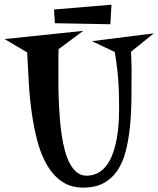

<svg xmlns="http://www.w3.org/2000/svg" viewBox="-40 -810 689 835"><path d="M628.9 -665 529.8 -585Q530.8 -564.5 531.5 -543.5Q532.2 -522.5 532.2 -505.9Q532.2 -439.9 531.5 -376.7Q530.8 -313.5 524.9 -256.6Q519 -199.7 506.6 -151.6Q494.1 -103.5 470.7 -68.6Q447.3 -33.7 411.1 -13.9Q375 5.9 321.8 5.9Q268.1 5.9 230 -20Q191.9 -45.9 165.8 -89.8Q139.6 -133.8 123.8 -192.1Q107.9 -250.5 98.6 -315.9Q89.4 -381.3 85.2 -449.7Q81.1 -518.1 78.1 -582L-20 -640.1L321.8 -675.8L214.8 -596.2Q213.9 -581.1 213.9 -566.2Q213.9 -551.3 213.9 -536.1Q213.9 -502 213.9 -462.9Q213.9 -423.8 215.3 -383.1Q216.8 -342.3 219.7 -301.5Q222.7 -260.7 228.3 -223.1Q233.9 -185.5 242.7 -153.3Q251.5 -121.1 264.6 -97.2Q277.8 -73.2 295.7 -59.6Q313.5 -45.9 336.9 -45.9Q368.2 -45.9 394 -62.5Q419.9 -79.1 438.5 -114.5Q457 -149.9 467.5 -205.6Q478 -261.2 478 -339.8Q478 -435.5 471.4 -495.1Q464.8 -554.7 459 -584L359.9 -630.9ZM439.9 -704.6 198.7 -709 194.8 -768.6 444.8 -789.6Z"/></svg>

Font: Risque
Style: Regular
Weight: 400
Designer: Astigmatic (AOETI)
Foundry: Astigmatic (AOETI)
Version: Version 1.000